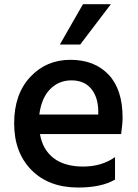

<svg xmlns="http://www.w3.org/2000/svg" viewBox="-20 -840 643 894"><path d="M550.8 -292Q550.8 -263.7 543.9 -215.8H166Q178.7 -142.6 230 -103.5Q281.2 -64.5 367.2 -64.5Q453.1 -64.5 515.6 -108.4V-3.9Q453.1 33.2 343.8 33.2Q207 33.2 126.5 -48.3Q45.9 -129.9 45.9 -265.6Q45.9 -401.4 120.6 -481.4Q195.3 -561.5 307.6 -561.5Q419.9 -561.5 485.4 -492.7Q550.8 -423.8 550.8 -292ZM163.1 -306.6H437.5V-327.1Q435.5 -390.6 403.3 -428.2Q371.1 -465.8 312.5 -465.8Q253.9 -465.8 213.4 -424.8Q172.9 -383.8 163.1 -306.6ZM258.8 -632.8 366.2 -820.3H496.1L353.5 -632.8Z"/></svg>

Font: GenEi M Gothic v2 Medium
Style: Regular
Weight: 500
Version: Version 2.0